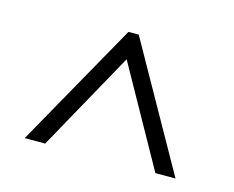

<svg xmlns="http://www.w3.org/2000/svg" viewBox="-61 -785 641 525"><g transform="rotate(15 259.0 -523.0)"><path d="M244 -700H273L472 -346H415L247 -647H270L103 -346H45Z"/></g></svg>

Font: Pathway Extreme SemiCondensed ExtraLight
Style: Regular
Weight: 250
Width: 4
Version: Version 1.001;gftools[0.9.26]